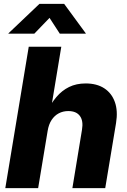

<svg xmlns="http://www.w3.org/2000/svg" viewBox="-20 -968 656 988"><path d="M225.1 -293.9 176.3 0H7.3L127.9 -727.5H295.4L239.7 -391.1H219.7Q242.2 -435.5 270.3 -468.8Q298.3 -502 335.4 -520.3Q372.6 -538.6 420.9 -538.6Q478 -538.6 516.4 -513.7Q554.7 -488.8 571 -443.1Q587.4 -397.5 577.1 -334.5L521.5 0H352.5L401.9 -300.3Q409.7 -346.2 391.1 -371.3Q372.6 -396.5 331.5 -396.5Q304.7 -396.5 282.7 -385Q260.7 -373.5 245.6 -350.8Q230.5 -328.1 225.1 -293.9ZM156.7 -794.9H23.4V-796.4L183.1 -948.2H310.1L421.4 -796.4V-794.9H287.6L234.9 -876Z"/></svg>

Font: Inter 24pt ExtraBold
Style: Italic
Weight: 800
Italic angle: -9.3988°
Designer: Rasmus Andersson
Foundry: rsms
Version: Version 4.001;git-66647c0bb